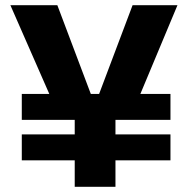

<svg xmlns="http://www.w3.org/2000/svg" viewBox="-20 -720 725 740"><path d="M521 -358H522H637V-258H425V-202H637V-102H425V0H268V-102H64V-202H268V-258H64V-358H170L20 -700H201L330 -358H362L491 -700H664Z"/></svg>

Font: Fivo Sans Modern
Style: Regular
Weight: 700
Designer: Alexander Slobzheninov
Foundry: Alexander Slobzheninov
Version: 1.0